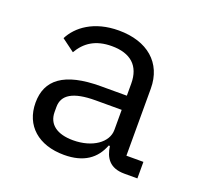

<svg xmlns="http://www.w3.org/2000/svg" viewBox="-100 -640 800 764"><g transform="rotate(20 300.0 -258.0)"><path d="M550 0V-70H478V-354C478 -463 401 -528 280 -528C175 -528 110 -478 83 -424L137 -384C164 -431 206 -460 275 -460C354 -460 398 -422 398 -346V-295H288C132 -295 66 -241 66 -145C66 -48 135 12 243 12C327 12 375 -24 398 -84H403C410 -36 432 0 495 0ZM257 -55C190 -55 150 -83 150 -136V-157C150 -208 192 -235 288 -235H398V-150C398 -97 339 -55 257 -55Z"/></g></svg>

Font: IBM Mono
Style: Regular
Weight: 400
Monospace: yes
Designer: Mike Abbink, Paul van der Laan, Pieter van Rosmalen
Foundry: Bold Monday
Version: Version 2.3